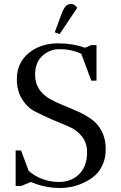

<svg xmlns="http://www.w3.org/2000/svg" viewBox="-20 -927 602 957"><path d="M58 0V-177H85L123 -75Q188 -20 275 -20Q335 -20 374.5 -59Q414 -98 414 -168Q414 -215 388 -247.5Q362 -280 323 -296Q284 -312 239 -331.5Q194 -351 155 -371Q116 -391 90 -432.5Q64 -474 64 -533Q64 -613 122.5 -662Q181 -711 271 -711Q342 -711 404 -689L434 -702H461V-525H435L385 -659Q336 -682 277 -682Q228 -682 191.5 -649Q155 -616 155 -554Q155 -513 174.5 -483.5Q194 -454 225 -436Q256 -418 293.5 -403Q331 -388 368.5 -371Q406 -354 437 -332Q468 -310 487.5 -272Q507 -234 507 -183Q507 -141 492 -107Q477 -73 453 -52Q429 -31 398 -16.5Q367 -2 337.5 4Q308 10 280 10Q203 10 134 -20L86 0ZM253 -766 287 -858Q297 -885 307.5 -896Q318 -907 335 -907Q352 -907 365 -888L277 -757Z"/></svg>

Font: Dihjauti
Style: Bold
Weight: 700
Designer: T. Christopher White
Version: Version 3.0.0